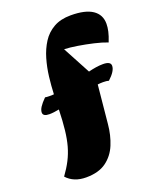

<svg xmlns="http://www.w3.org/2000/svg" viewBox="-163 -798 917 1107"><g transform="rotate(-20 295.0 -244.5)"><path d="M172 210Q96 210 53 162Q82 122 101 85Q120 48 131.5 7Q143 -34 149 -87Q155 -140 157 -212Q141 -209 126 -207Q111 -205 97 -205Q58 -205 58 -229Q58 -244 69.5 -262Q81 -280 106 -305Q112 -304 118 -303.5Q124 -303 133 -303Q140 -303 146.5 -303Q153 -303 160 -304Q162 -355 168.5 -409.5Q175 -464 190 -515.5Q205 -567 231.5 -608.5Q258 -650 301 -674.5Q344 -699 406 -699Q495 -699 539.5 -669Q584 -639 584 -583Q584 -562 578.5 -537Q573 -512 559 -477Q526 -490 478.5 -501Q431 -512 384 -519.5Q337 -527 304 -528L395 -358Q419 -364 441.5 -367.5Q464 -371 485 -371Q532 -371 532 -344Q532 -312 485 -269Q472 -273 450 -273Q442 -273 433.5 -272.5Q425 -272 417 -271L394 -36Q388 30 365 86Q342 142 295.5 176Q249 210 172 210Z"/></g></svg>

Font: Lemon
Style: Regular
Weight: 400
Designer: Eduardo Rodriguez Tunni
Foundry: Eduardo Rodriguez Tunni
Version: Version 1.003; ttfautohint (v1.8.4.7-5d5b);gftools[0.9.24]